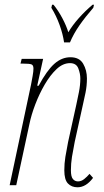

<svg xmlns="http://www.w3.org/2000/svg" viewBox="-20 -786 440 815"><path d="M309 9Q284 9 268.5 -7Q253 -23 253 -63Q253 -92 257.5 -120Q262 -148 269 -183L304 -342Q309 -365 315 -395Q321 -425 321 -453Q321 -473 312.5 -495.5Q304 -518 277 -518Q247 -518 220 -492.5Q193 -467 170 -427.5Q147 -388 130 -343.5Q113 -299 105 -260L49 0H21L112 -428Q115 -444 118.5 -463.5Q122 -483 122 -495Q122 -509 114 -512.5Q106 -516 77 -516H67L72 -536H163L138 -422H144Q179 -487 210.5 -515Q242 -543 279 -543Q317 -543 333 -515.5Q349 -488 349 -453Q349 -422 343 -392.5Q337 -363 332 -342L297 -183Q290 -148 285.5 -120Q281 -92 281 -63Q281 -36 289.5 -26Q298 -16 311 -16Q325 -16 337.5 -26Q350 -36 360 -48L375 -31Q345 9 309 9ZM252 -606Q247 -641 233 -680Q219 -719 198 -753L201 -766H207Q227 -742 244.5 -709Q262 -676 270 -649Q287 -678 314 -708.5Q341 -739 373 -766H379L376 -753Q342 -714 317 -678Q292 -642 277 -606Z"/></svg>

Font: Noto Serif ExtraCondensed Thin
Style: Italic
Weight: 100
Width: 2
Italic angle: -12°
Designer: Monotype Design Team
Foundry: Monotype Imaging Inc.
Version: Version 2.013